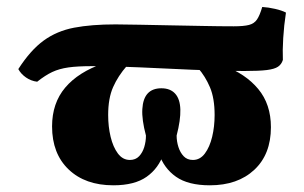

<svg xmlns="http://www.w3.org/2000/svg" viewBox="-20 -535 889 562"><path d="M311.8 7.4Q229.6 7.4 181 -38.9Q132.4 -85.2 132.4 -165Q132.4 -233 170.9 -278.6Q209.4 -324.2 283 -349.6L351.4 -342.2Q325.6 -312.8 311.1 -280.1Q296.6 -247.4 296.6 -198.4Q296.6 -164.4 303.8 -134.5Q311 -104.6 325.1 -85.7Q339.2 -66.8 360.2 -66.8Q376.8 -66.8 387.1 -77.6Q397.4 -88.4 402.3 -104.8Q407.2 -121.2 407.2 -138.2Q394.8 -184.8 396.6 -215.6Q398.4 -246.4 412.4 -261.5Q426.4 -276.6 452.4 -276.6Q478.4 -276.6 492.7 -260.9Q507 -245.2 507.9 -214.4Q508.8 -183.6 497 -138.2Q497 -121.2 502.2 -104.8Q507.4 -88.4 517.7 -77.6Q528 -66.8 544.6 -66.8Q565.6 -66.8 579.7 -85.7Q593.8 -104.6 601 -134.5Q608.2 -164.4 608.2 -198.4Q608.2 -247.4 594.6 -279.5Q581 -311.6 559.4 -336.2L633.8 -343Q698.4 -319.4 735.7 -274.7Q773 -230 773 -162.6Q773 -83.4 724.4 -38Q675.8 7.4 594.2 7.4Q530.8 7.4 495.2 -17.6Q459.6 -42.6 444.9 -86.2Q430.2 -129.8 430.2 -185H474Q474 -129.8 459.3 -86.2Q444.6 -42.6 409.3 -17.6Q374 7.4 311.8 7.4ZM88.8 -295.8Q70.8 -298 56 -308.3Q41.2 -318.6 33.6 -332.8Q69.4 -388.4 108 -416.4Q146.6 -444.4 197.1 -454Q247.6 -463.6 318.2 -463.6Q346.8 -463.6 388.9 -462.6Q431 -461.6 479.5 -460.8Q528 -460 575.7 -459Q623.4 -458 664.2 -458Q693.4 -458 708.8 -462Q724.2 -466 732.3 -478Q740.4 -490 747.6 -514.6Q765.4 -513.6 785.3 -509Q805.2 -504.4 817 -498.2Q811.2 -460.4 809 -423.6Q806.8 -386.8 808 -359.6Q804 -346.6 793.7 -339.7Q783.4 -332.8 761.1 -330Q738.8 -327.2 696.6 -327.2Q623.4 -327.2 543.6 -330.8Q463.8 -334.4 387.5 -337.9Q311.2 -341.4 250.4 -341.4Q206.8 -341.4 180.1 -337.6Q153.4 -333.8 133.1 -324.3Q112.8 -314.8 88.8 -295.8Z"/></svg>

Font: Vollkorn
Style: Regular
Weight: 400
Designer: Friedrich Althausen
Foundry: Friedrich Althausen
Version: Version 4.104